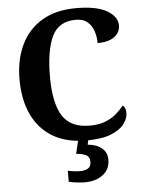

<svg xmlns="http://www.w3.org/2000/svg" viewBox="-62 -773 794 1062"><g transform="rotate(-5 334.5 -242.0)"><path d="M394 10Q282 10 206.5 -36Q131 -82 93 -164.5Q55 -247 55 -358Q55 -466 94 -548.5Q133 -631 210 -677.5Q287 -724 401 -724Q515 -724 572 -690.5Q629 -657 629 -608Q629 -570 596.5 -545.5Q564 -521 503 -521Q503 -554 493 -586Q483 -618 459 -639Q435 -660 393 -660Q298 -660 261 -581.5Q224 -503 224 -358Q224 -213 268.5 -141.5Q313 -70 420 -70Q471 -70 507.5 -84.5Q544 -99 569 -121Q594 -143 611 -165Q628 -152 628 -122Q628 -94 606.5 -63.5Q585 -33 534 -11.5Q483 10 394 10ZM364 240Q348 240 321.5 237Q295 234 277 229V168Q315 176 345 176Q373 176 389.5 165.5Q406 155 406 130Q406 101 384.5 91Q363 81 331 79L352 -9H409L399 34Q448 38 477 62Q506 86 506 126Q506 179 467 209.5Q428 240 364 240Z"/></g></svg>

Font: Noto Serif
Style: Bold
Weight: 700
Designer: Monotype Design Team
Foundry: Monotype Imaging Inc.
Version: Version 2.014